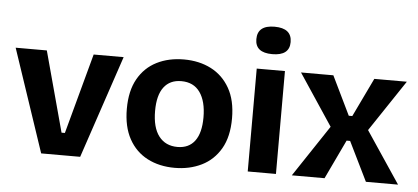

<svg xmlns="http://www.w3.org/2000/svg" viewBox="-51 -853 2124 976"><g transform="rotate(5 1011.0 -365.5)"><path d="M187 0 11 -524H170L281 -114H298L409 -524H562L386 0Z M869 14Q790 14 729.5 -17.5Q669 -49 635 -111Q601 -173 601 -264Q601 -356 635.5 -417Q670 -478 730.5 -508.5Q791 -539 869 -539Q947 -539 1007.5 -508Q1068 -477 1103 -415.5Q1138 -354 1138 -262Q1138 -168 1102.5 -107Q1067 -46 1006 -16Q945 14 869 14ZM874 -93Q932 -93 962.5 -134Q993 -175 993 -254Q993 -336 960.5 -382Q928 -428 865 -428Q807 -428 776 -387Q745 -346 745 -266Q745 -181 779 -137Q813 -93 874 -93Z M1241 0V-525H1385V0ZM1313 -605Q1226 -605 1226 -674Q1226 -745 1313 -745Q1401 -745 1401 -674Q1401 -605 1313 -605Z M1466 0 1641 -263 1467 -525H1632L1728 -327H1746L1841 -525H2007L1832 -263L2008 0H1844L1746 -200H1728L1633 0Z"/></g></svg>

Font: Bricolage Grotesque 12pt Bricolage Grotesque 10pt Regular
Style: Bold
Weight: 700
Designer: Mathieu Triay
Foundry: Atelier Triay
Version: Version 1.001; ttfautohint (v1.8.4.7-5d5b);gftools[0.9.33.de